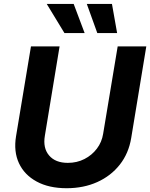

<svg xmlns="http://www.w3.org/2000/svg" viewBox="-20 -969 781 999"><path d="M326.7 10.3Q234.4 10.3 170.7 -24.4Q106.9 -59.1 78.6 -119.9Q50.3 -180.7 63.5 -260.3L141.1 -727.5H290L213.4 -262.7Q202.6 -198.7 235.4 -160.2Q268.1 -121.6 333 -121.6Q380.4 -121.6 419.4 -141.6Q458.5 -161.6 484.1 -195.6Q509.8 -229.5 516.6 -272.5L592.3 -727.5H741.2L662.6 -250.5Q649.4 -170.9 603.3 -112.3Q557.1 -53.7 486.1 -21.7Q415 10.3 326.7 10.3ZM315.4 -796.9 223.1 -948.7H363.3L420.4 -796.9ZM486.3 -796.9 431.6 -948.7H562.5L589.4 -796.9Z"/></svg>

Font: Inter
Style: Bold Italic
Weight: 700
Italic angle: -9.39999°
Designer: Rasmus Andersson
Foundry: rsms
Version: Version 4.001;git-9221beed3